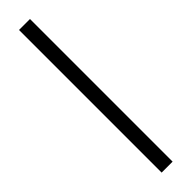

<svg xmlns="http://www.w3.org/2000/svg" viewBox="43 -187 495 495"><g transform="rotate(45 290.0 60.0)"><path d="M550 40V80H30V40Z"/></g></svg>

Font: Kumar One
Style: Regular
Weight: 400
Designer: Parimal Parmar
Foundry: Indian Type Foundry
Version: Version 1.000;PS 1.000;hotconv 1.0.88;makeotf.lib2.5.647800